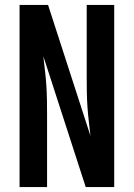

<svg xmlns="http://www.w3.org/2000/svg" viewBox="-20 -755 540 775"><path d="M59 0V-735H174L345 -207Q342 -236 338.5 -265Q335 -294 333 -323.5Q331 -353 330.5 -382.5Q330 -412 330 -441V-735H441V0H326L155 -528Q158 -499 161.5 -470Q165 -441 167 -411.5Q169 -382 169.5 -352.5Q170 -323 170 -294V0Z"/></svg>

Font: Iosevka Fixed
Style: Bold
Weight: 700
Monospace: yes
Designer: Belleve Invis
Foundry: Belleve Invis
Version: Version 32.3.0